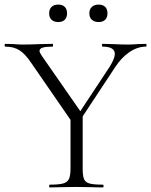

<svg xmlns="http://www.w3.org/2000/svg" viewBox="-25 -816 658 836"><path d="M475 -581Q475 -613 421 -613Q419 -613 419 -619Q419 -625 421 -625L466 -624Q504 -622 533 -622Q550 -622 574 -624L611 -625Q613 -625 613 -619Q613 -613 611 -613Q574 -613 539 -589.5Q504 -566 476 -523L313 -276L297 -290L453 -526Q475 -562 475 -581ZM-2 -613Q-5 -613 -5 -619Q-5 -625 -2 -625L35 -624Q59 -622 71 -622Q104 -622 152 -624L204 -625Q206 -625 206 -619Q206 -613 204 -613Q174 -613 160.5 -608.5Q147 -604 147 -594Q147 -588 157 -573L335 -317L298 -271L111 -542Q85 -581 60 -597Q35 -613 -2 -613ZM335 -319V-81Q335 -50 341 -36Q347 -22 365 -17Q383 -12 423 -12Q426 -12 426 -6Q426 0 423 0Q393 0 376 -1L308 -2L240 -1Q222 0 192 0Q189 0 189 -6Q189 -12 192 -12Q231 -12 249.5 -17Q268 -22 275 -36.5Q282 -51 282 -81V-310ZM189 -758Q189 -776 199.5 -786Q210 -796 229 -796Q247 -796 257 -786Q267 -776 267 -758Q267 -740 257 -730Q247 -720 229 -720Q210 -720 199.5 -730Q189 -740 189 -758ZM364 -758Q364 -776 375 -786Q386 -796 404 -796Q423 -796 433 -786Q443 -776 443 -758Q443 -740 433 -730Q423 -720 404 -720Q386 -720 375 -730Q364 -740 364 -758Z"/></svg>

Font: Cormorant SC Light
Style: Regular
Weight: 300
Designer: Christian Thalmann (Catharsis Fonts)
Foundry: Catharsis Fonts
Version: Version 4.000